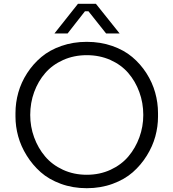

<svg xmlns="http://www.w3.org/2000/svg" viewBox="-20 -968 907 1005"><path d="M334 -793H265.1L388.2 -948.2H481.9L606 -793H535.2L442.9 -909.2H424.8ZM61 -357.9V-376Q61 -430.7 75.9 -483.6Q90.8 -536.6 121.8 -584.7Q152.8 -632.8 196.3 -669.4Q239.7 -706.1 301.3 -727.5Q362.8 -749 434.1 -749Q505.9 -749 567.4 -727.5Q628.9 -706.1 672.4 -669.4Q715.8 -632.8 746.6 -584.7Q777.3 -536.6 792.2 -483.6Q807.1 -430.7 807.1 -376V-356.9Q807.1 -305.7 793 -253.9Q778.8 -202.1 748.3 -153.1Q717.8 -104 675 -66.4Q632.3 -28.8 569.8 -5.9Q507.3 17.1 434.1 17.1Q360.8 17.1 298.3 -5.9Q235.8 -28.8 193.1 -66.7Q150.4 -104.5 119.9 -153.6Q89.4 -202.6 75.2 -254.4Q61 -306.2 61 -357.9ZM730 -366.2Q730 -429.7 709.2 -486.3Q688.5 -543 651.4 -585.9Q614.3 -628.9 557.9 -654.1Q501.5 -679.2 434.1 -679.2Q367.2 -679.2 310.8 -654.1Q254.4 -628.9 217 -585.9Q179.7 -543 158.9 -486.3Q138.2 -429.7 138.2 -366.2Q138.2 -305.2 158.7 -249Q179.2 -192.9 216.1 -149.2Q252.9 -105.5 309.6 -79.3Q366.2 -53.2 434.1 -53.2Q502 -53.2 558.6 -79.3Q615.2 -105.5 652.1 -149.2Q689 -192.9 709.5 -249Q730 -305.2 730 -366.2Z"/></svg>

Font: Sora Light
Style: Regular
Weight: 300
Designer: Jonathan Barnbrook, Julián Moncada
Foundry: Barnbrook Fonts
Version: Version 2.000